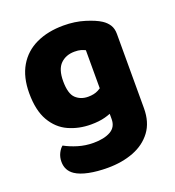

<svg xmlns="http://www.w3.org/2000/svg" viewBox="-128 -602 821 901"><g transform="rotate(-20 282.5 -151.5)"><path d="M253 -20Q193 -20 142 -43Q91 -66 60.5 -118.5Q30 -171 30 -257Q30 -337 62 -391.5Q94 -446 152.5 -473.5Q211 -501 289 -501Q346 -501 394.5 -486Q443 -471 469 -454Q489 -441 500.5 -423Q512 -405 512 -378V-63H349V-356Q339 -361 327 -364.5Q315 -368 296 -368Q253 -368 226 -341.5Q199 -315 199 -256Q199 -193 223.5 -170Q248 -147 285 -147Q315 -147 335 -157.5Q355 -168 371 -181L376 -48Q353 -36 323.5 -28Q294 -20 253 -20ZM352 -11V-101H512V-7Q512 63 478 108.5Q444 154 386.5 176Q329 198 258 198Q205 198 163.5 189.5Q122 181 98 165Q62 141 62 97Q62 74 71.5 55Q81 36 93 27Q122 43 158.5 54Q195 65 235 65Q288 65 320 47Q352 29 352 -11Z"/></g></svg>

Font: Baloo Bhaijaan 2 ExtraBold
Style: Regular
Weight: 800
Designer: Sanskriti Dholi, Noopur Datye and Ek Type
Foundry: Ek Type
Version: Version 1.701